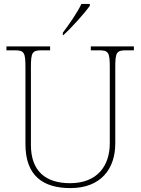

<svg xmlns="http://www.w3.org/2000/svg" viewBox="-20 -951 719 981"><path d="M301 -784V-771H303C344 -807 414 -886 439 -921V-931H396C375 -886 330 -822 301 -784ZM340 10C495 10 569 -88 569 -218V-606C569 -683 575 -694 625 -694H664V-714H444V-694H485C535 -694 541 -683 541 -606V-219C541 -106 479 -15 338 -15C214 -15 138 -76 138 -210V-606C138 -683 144 -694 194 -694H236V-714H13V-694H54C104 -694 110 -683 110 -606V-214C110 -51 202 10 340 10Z"/></svg>

Font: Noto Serif Georgian Thin
Style: Regular
Weight: 100
Designer: Monotype Design Team, Akaki Razmadze
Foundry: Google LLC
Version: Version 2.003